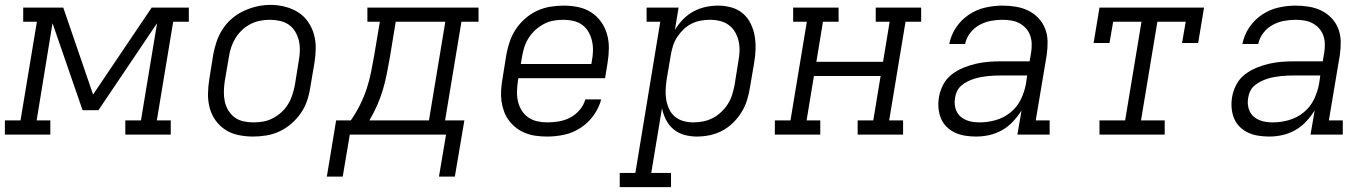

<svg xmlns="http://www.w3.org/2000/svg" viewBox="-35 -551 5605 786"><path d="M-15 0V-58H49L116 -462H60V-520H224L346 -164L586 -520H738V-462H674L607 -58H664V0H478V-58H542L608 -456L368 -100H303L180 -456L115 -58H171V0Z M1001 8Q971 8 941.5 2Q912 -4 888 -19.5Q864 -35 847.5 -58Q831 -81 823.5 -109Q816 -137 816.5 -167.5Q817 -198 822 -228L838 -328Q843 -355 852 -381.5Q861 -408 877 -432.5Q893 -457 915.5 -476Q938 -495 964.5 -507Q991 -519 1018 -525Q1045 -531 1073 -531Q1103 -531 1132 -523.5Q1161 -516 1185 -501Q1209 -486 1225.5 -462.5Q1242 -439 1250 -411Q1258 -383 1257.5 -352.5Q1257 -322 1252 -292L1235 -192Q1231 -165 1222 -138.5Q1213 -112 1196.5 -88Q1180 -64 1157.5 -44.5Q1135 -25 1109 -13Q1083 -1 1055.5 3.5Q1028 8 1001 8ZM1002 -50Q1023 -50 1043 -53.5Q1063 -57 1082 -67Q1101 -77 1117 -91.5Q1133 -106 1144 -124Q1155 -142 1161.5 -162Q1168 -182 1172 -202L1188 -302Q1192 -323 1192.5 -344Q1193 -365 1188.5 -384.5Q1184 -404 1173.5 -421.5Q1163 -439 1147 -450Q1131 -461 1110.5 -465.5Q1090 -470 1069 -470Q1049 -470 1029 -466Q1009 -462 990.5 -452.5Q972 -443 956 -428Q940 -413 929 -395Q918 -377 911.5 -357.5Q905 -338 902 -318L885 -218Q882 -198 881.5 -177Q881 -156 885 -136.5Q889 -117 899.5 -99.5Q910 -82 925.5 -70.5Q941 -59 961 -54.5Q981 -50 1002 -50Z M1303 172 1341 -58H1401Q1422 -88 1438.5 -121Q1455 -154 1466 -187.5Q1477 -221 1484 -255.5Q1491 -290 1497 -325L1520 -462H1469V-520H1924V-462H1854L1787 -58H1866L1827 172H1762L1791 0H1397L1368 172ZM1477 -58H1721L1788 -462H1585L1561 -316Q1555 -282 1548.5 -249Q1542 -216 1532.5 -184Q1523 -152 1509 -120Q1495 -88 1477 -58Z M2205 8Q2182 8 2159.5 5Q2137 2 2116.5 -6Q2096 -14 2079 -27Q2062 -40 2049 -57Q2036 -74 2028.5 -94.5Q2021 -115 2018 -137Q2015 -159 2016.5 -182Q2018 -205 2022 -228L2038 -328Q2043 -355 2052 -381.5Q2061 -408 2077 -432Q2093 -456 2115.5 -475.5Q2138 -495 2164 -507Q2190 -519 2218 -523.5Q2246 -528 2273 -528Q2303 -528 2332 -522Q2361 -516 2385 -500.5Q2409 -485 2425.5 -462Q2442 -439 2450 -411Q2458 -383 2457.5 -352.5Q2457 -322 2452 -292L2442 -231H2087L2085 -218Q2082 -197 2081.5 -176Q2081 -155 2085.5 -135.5Q2090 -116 2100.5 -99Q2111 -82 2127.5 -70.5Q2144 -59 2164 -54.5Q2184 -50 2205 -50Q2229 -50 2253 -54Q2277 -58 2299 -69.5Q2321 -81 2338 -101Q2355 -121 2361 -144H2426Q2417 -109 2395 -78.5Q2373 -48 2341.5 -27.5Q2310 -7 2275 0.5Q2240 8 2205 8ZM2097 -289H2386L2388 -302Q2392 -322 2392.5 -343Q2393 -364 2388.5 -383.5Q2384 -403 2374 -420.5Q2364 -438 2348 -449.5Q2332 -461 2312 -465.5Q2292 -470 2271 -470Q2251 -470 2231 -466.5Q2211 -463 2192 -453Q2173 -443 2157 -428.5Q2141 -414 2129.5 -396Q2118 -378 2111.5 -358Q2105 -338 2102 -318Z M2502 215V157H2566L2668 -462H2612V-520H2743L2728 -429Q2742 -452 2761.5 -472Q2781 -492 2804.5 -504.5Q2828 -517 2853.5 -522.5Q2879 -528 2905 -528Q2933 -528 2959.5 -520.5Q2986 -513 3006 -496Q3026 -479 3038 -454.5Q3050 -430 3054.5 -403.5Q3059 -377 3058 -348.5Q3057 -320 3052 -292L3035 -192Q3031 -166 3023 -140.5Q3015 -115 3000.5 -91.5Q2986 -68 2965.5 -48Q2945 -28 2921 -15.5Q2897 -3 2870.5 2.5Q2844 8 2818 8Q2791 8 2766 1Q2741 -6 2722 -22Q2703 -38 2691.5 -60.5Q2680 -83 2675 -108L2631 157H2712V215ZM2803 -50Q2824 -50 2844 -54Q2864 -58 2882.5 -67.5Q2901 -77 2917 -92Q2933 -107 2944.5 -125Q2956 -143 2962 -162.5Q2968 -182 2972 -202L2988 -302Q2992 -322 2992.5 -343Q2993 -364 2988.5 -383.5Q2984 -403 2974 -420Q2964 -437 2948.5 -448.5Q2933 -460 2913 -465Q2893 -470 2872 -470Q2853 -470 2833.5 -466.5Q2814 -463 2796 -454Q2778 -445 2763 -430.5Q2748 -416 2737 -399Q2726 -382 2720 -363Q2714 -344 2711 -325L2694 -225Q2691 -204 2690 -183Q2689 -162 2692.5 -142Q2696 -122 2704.5 -104Q2713 -86 2728 -73.5Q2743 -61 2762.5 -55.5Q2782 -50 2803 -50Z M3137 0V-58H3201L3268 -462H3212V-520H3398V-462H3334L3307 -298H3580L3607 -462H3550V-520H3736V-462H3672L3605 -58H3662V0H3476V-58H3540L3570 -240H3297L3267 -58H3323V0Z M3961 8Q3938 8 3916 4.5Q3894 1 3874.5 -8Q3855 -17 3840 -32Q3825 -47 3817 -66.5Q3809 -86 3807 -108.5Q3805 -131 3809 -154Q3813 -179 3826 -204Q3839 -229 3861 -246Q3883 -263 3908.5 -273.5Q3934 -284 3960 -290Q3986 -296 4012 -298Q4038 -300 4064 -300H4180L4186 -335Q4189 -354 4188.5 -372Q4188 -390 4182 -406.5Q4176 -423 4164.5 -435.5Q4153 -448 4138 -456Q4123 -464 4105 -467Q4087 -470 4069 -470Q4045 -470 4021 -465.5Q3997 -461 3975 -449Q3953 -437 3937 -416.5Q3921 -396 3916 -371H3851Q3858 -407 3879 -438.5Q3900 -470 3931.5 -491Q3963 -512 3998.5 -520Q4034 -528 4069 -528Q4097 -528 4124 -523.5Q4151 -519 4174.5 -507.5Q4198 -496 4216 -477Q4234 -458 4243.5 -433.5Q4253 -409 4253.5 -381.5Q4254 -354 4250 -326L4205 -58H4262V0H4130L4147 -99Q4132 -75 4112 -53.5Q4092 -32 4067 -18Q4042 -4 4015 2Q3988 8 3961 8ZM3976 -50Q4009 -50 4042 -59.5Q4075 -69 4102 -91Q4129 -113 4144 -144Q4159 -175 4165 -208L4170 -242H4064Q4050 -242 4036 -241.5Q4022 -241 4008.5 -239.5Q3995 -238 3981 -235.5Q3967 -233 3953 -228.5Q3939 -224 3926 -217.5Q3913 -211 3901.5 -201.5Q3890 -192 3883.5 -179Q3877 -166 3875 -152Q3872 -137 3873.5 -122.5Q3875 -108 3881 -95.5Q3887 -83 3897 -74Q3907 -65 3920 -59.5Q3933 -54 3947.5 -52Q3962 -50 3976 -50Z M4466 0V-58H4571L4638 -462H4522L4507 -375H4442L4466 -520H4894L4870 -375H4804L4819 -462H4703L4636 -58H4733V0Z M5161 8Q5138 8 5116 4.5Q5094 1 5074.5 -8Q5055 -17 5040 -32Q5025 -47 5017 -66.5Q5009 -86 5007 -108.5Q5005 -131 5009 -154Q5013 -179 5026 -204Q5039 -229 5061 -246Q5083 -263 5108.5 -273.5Q5134 -284 5160 -290Q5186 -296 5212 -298Q5238 -300 5264 -300H5380L5386 -335Q5389 -354 5388.5 -372Q5388 -390 5382 -406.5Q5376 -423 5364.5 -435.5Q5353 -448 5338 -456Q5323 -464 5305 -467Q5287 -470 5269 -470Q5245 -470 5221 -465.5Q5197 -461 5175 -449Q5153 -437 5137 -416.5Q5121 -396 5116 -371H5051Q5058 -407 5079 -438.5Q5100 -470 5131.5 -491Q5163 -512 5198.5 -520Q5234 -528 5269 -528Q5297 -528 5324 -523.5Q5351 -519 5374.5 -507.5Q5398 -496 5416 -477Q5434 -458 5443.5 -433.5Q5453 -409 5453.5 -381.5Q5454 -354 5450 -326L5405 -58H5462V0H5330L5347 -99Q5332 -75 5312 -53.5Q5292 -32 5267 -18Q5242 -4 5215 2Q5188 8 5161 8ZM5176 -50Q5209 -50 5242 -59.5Q5275 -69 5302 -91Q5329 -113 5344 -144Q5359 -175 5365 -208L5370 -242H5264Q5250 -242 5236 -241.5Q5222 -241 5208.5 -239.5Q5195 -238 5181 -235.5Q5167 -233 5153 -228.5Q5139 -224 5126 -217.5Q5113 -211 5101.5 -201.5Q5090 -192 5083.5 -179Q5077 -166 5075 -152Q5072 -137 5073.5 -122.5Q5075 -108 5081 -95.5Q5087 -83 5097 -74Q5107 -65 5120 -59.5Q5133 -54 5147.5 -52Q5162 -50 5176 -50Z"/></svg>

Font: Iosevka Etoile Light Oblique
Style: Regular
Weight: 300
Italic angle: -9°
Designer: Belleve Invis
Foundry: Belleve Invis
Version: Version 15.5.2; ttfautohint (v1.8.4)